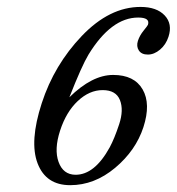

<svg xmlns="http://www.w3.org/2000/svg" viewBox="-20 -526 513 557"><path d="M298.3 -98.6Q312 -124 325.7 -165.5Q339.4 -207 327.9 -235.8Q316.4 -264.6 277.8 -264.6Q239.3 -264.6 205.6 -232.9Q171.9 -201.2 154.3 -147Q136.7 -92.8 149.9 -56.2Q163.1 -19.5 198.7 -19Q254.4 -18.6 298.3 -98.6ZM181.2 -243.7Q247.1 -308.6 308.3 -308.6Q369.6 -308.6 393.8 -266.6Q418 -224.6 396 -157Q374 -89.4 314 -39.1Q253.9 11.2 183.6 11.2Q113.3 11.2 89.1 -52Q64.9 -115.2 101.1 -226.6Q137.2 -337.9 217.5 -421.9Q297.9 -505.9 387.7 -505.9Q434.6 -505.9 457.8 -481.2Q481 -456.5 468.8 -419.4Q461.4 -396.5 444.3 -382.1Q427.2 -367.7 408.9 -367.7Q390.6 -367.7 382.8 -379.6Q375 -391.6 380.1 -407.5Q385.3 -423.3 396.5 -437Q407.7 -450.7 409.2 -454.1Q416 -475.1 380.9 -475.1Q302.7 -475.1 236.8 -367.7Q217.3 -335.4 181.2 -243.7Z"/></svg>

Font: RIT Rachana
Style: Italic
Weight: 400
Designer: Hussain KH
Version: 1.5.2